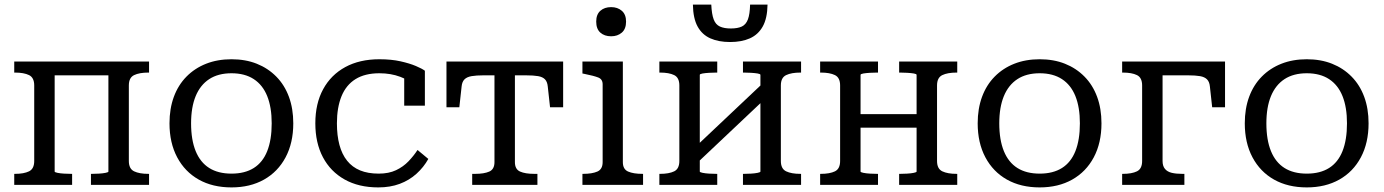

<svg xmlns="http://www.w3.org/2000/svg" viewBox="-20 -805 6027 836"><path d="M129 -104V-433Q129 -467 106.5 -478Q84 -489 45 -489H42V-537H218V-58Q218 -55 230 -52.5Q242 -50 259 -49Q276 -48 290 -48H294V0H42V-48H45Q84 -48 106.5 -59Q129 -70 129 -104ZM452 -58V-537H629V-489H626Q587 -489 564 -478Q541 -467 541 -433V-104Q541 -70 564 -59Q587 -48 626 -48H629V0H376V-48H380Q394 -48 411 -49Q428 -50 440 -52.5Q452 -55 452 -58ZM173 -477V-537H508V-477Z M1257 -268Q1257 -183 1223.5 -120Q1190 -57 1129.5 -23Q1069 11 988 11Q906 11 845.5 -23Q785 -57 751.5 -120Q718 -183 718 -268Q718 -332 737 -383.5Q756 -435 792 -471.5Q828 -508 877.5 -527.5Q927 -547 988 -547Q1049 -547 1098 -527.5Q1147 -508 1183 -471.5Q1219 -435 1238 -383.5Q1257 -332 1257 -268ZM812 -268Q812 -196 832 -147Q852 -98 891 -73.5Q930 -49 988 -49Q1046 -49 1085 -73.5Q1124 -98 1143.5 -147Q1163 -196 1163 -268Q1163 -338 1143.5 -386.5Q1124 -435 1085 -460.5Q1046 -486 988 -486Q930 -486 891 -460.5Q852 -435 832 -386.5Q812 -338 812 -268Z M1629 -49Q1673 -49 1704.5 -64Q1736 -79 1758.5 -102.5Q1781 -126 1798 -152L1845 -113Q1825 -77 1793.5 -48.5Q1762 -20 1720.5 -4.5Q1679 11 1627 11Q1542 11 1480.5 -23.5Q1419 -58 1386 -120.5Q1353 -183 1353 -268Q1353 -354 1387 -416.5Q1421 -479 1483.5 -513Q1546 -547 1632 -547Q1684 -547 1724 -538Q1764 -529 1791 -517.5Q1818 -506 1830 -497V-345H1740V-474Q1750 -473 1759 -469.5Q1768 -466 1774 -460Q1780 -454 1783 -447Q1786 -440 1786 -432Q1764 -455 1723 -470.5Q1682 -486 1632 -486Q1569 -486 1528 -460.5Q1487 -435 1467 -386Q1447 -337 1447 -268Q1447 -215 1458 -174Q1469 -133 1491.5 -105Q1514 -77 1548 -63Q1582 -49 1629 -49Z M2175 -477V-537H2432V-338H2375L2365 -429Q2363 -449 2353 -459.5Q2343 -470 2323 -473.5Q2303 -477 2270 -477ZM2181 -477H2085Q2054 -477 2033.5 -473.5Q2013 -470 2002.5 -459.5Q1992 -449 1990 -429L1980 -338H1924V-537H2181ZM2222 -99Q2222 -68 2244.5 -58Q2267 -48 2306 -48H2320V0H2036V-48H2049Q2088 -48 2110.5 -58Q2133 -68 2133 -99V-537H2222Z M2641 -647Q2612 -647 2594 -663Q2576 -679 2576 -711Q2576 -742 2594 -758Q2612 -774 2641 -774Q2669 -774 2687.5 -758Q2706 -742 2706 -711Q2706 -679 2687.5 -663Q2669 -647 2641 -647ZM2692 -537V-99Q2692 -68 2715 -58Q2738 -48 2777 -48H2780V0H2516V-48H2519Q2558 -48 2581 -58Q2604 -68 2604 -99V-438Q2604 -460 2585 -467.5Q2566 -475 2526 -483L2516 -485V-537Z M2938 -104V-433Q2938 -467 2915.5 -478Q2893 -489 2854 -489H2851V-537H3103V-489H3099Q3085 -489 3068 -488Q3051 -487 3039 -485Q3027 -483 3027 -479V-58Q3027 -55 3039 -52.5Q3051 -50 3068 -49Q3085 -48 3099 -48H3103V0H2851V-48H2854Q2893 -48 2915.5 -59Q2938 -70 2938 -104ZM3291 -58V-479Q3291 -483 3279 -485Q3267 -487 3250 -488Q3233 -489 3219 -489H3215V-537H3468V-489H3465Q3426 -489 3403 -478Q3380 -467 3380 -433V-104Q3380 -70 3403 -59Q3426 -48 3465 -48H3468V0H3215V-48H3219Q3233 -48 3250 -49Q3267 -50 3279 -52.5Q3291 -55 3291 -58ZM3016 -96 2978 -137 3302 -443 3340 -402ZM3159 -622Q3109 -622 3073 -638Q3037 -654 3017.5 -689.5Q2998 -725 2997 -785H3077Q3079 -743 3087.5 -720.5Q3096 -698 3114.5 -689.5Q3133 -681 3162 -681Q3192 -681 3210 -689.5Q3228 -698 3236.5 -720.5Q3245 -743 3246 -785H3322Q3321 -725 3301 -689.5Q3281 -654 3245 -638Q3209 -622 3159 -622Z M3638 -104V-433Q3638 -467 3615.5 -478Q3593 -489 3554 -489H3551V-537H3803V-489H3799Q3785 -489 3768 -488Q3751 -487 3739 -485Q3727 -483 3727 -479V-58Q3727 -55 3739 -52.5Q3751 -50 3768 -49Q3785 -48 3799 -48H3803V0H3551V-48H3554Q3593 -48 3615.5 -59Q3638 -70 3638 -104ZM3971 -58V-479Q3971 -483 3959 -485Q3947 -487 3930 -488Q3913 -489 3899 -489H3895V-537H4148V-489H4145Q4106 -489 4083 -478Q4060 -467 4060 -433V-104Q4060 -70 4083 -59Q4106 -48 4145 -48H4148V0H3895V-48H3899Q3913 -48 3930 -49Q3947 -50 3959 -52.5Q3971 -55 3971 -58ZM3687 -249V-308H4022V-249Z M4776 -268Q4776 -183 4742.5 -120Q4709 -57 4648.5 -23Q4588 11 4507 11Q4425 11 4364.5 -23Q4304 -57 4270.5 -120Q4237 -183 4237 -268Q4237 -332 4256 -383.5Q4275 -435 4311 -471.5Q4347 -508 4396.5 -527.5Q4446 -547 4507 -547Q4568 -547 4617 -527.5Q4666 -508 4702 -471.5Q4738 -435 4757 -383.5Q4776 -332 4776 -268ZM4331 -268Q4331 -196 4351 -147Q4371 -98 4410 -73.5Q4449 -49 4507 -49Q4565 -49 4604 -73.5Q4643 -98 4662.5 -147Q4682 -196 4682 -268Q4682 -338 4662.5 -386.5Q4643 -435 4604 -460.5Q4565 -486 4507 -486Q4449 -486 4410 -460.5Q4371 -435 4351 -386.5Q4331 -338 4331 -268Z M4953 -104V-433Q4953 -467 4930.5 -478Q4908 -489 4869 -489H4866V-537H5042V-104Q5042 -82 5052.5 -69.5Q5063 -57 5082 -52.5Q5101 -48 5127 -48H5137V0H4866V-48H4869Q4908 -48 4930.5 -59Q4953 -70 4953 -104ZM4984 -477V-537H5314V-338H5258L5248 -429Q5246 -449 5235.5 -459.5Q5225 -470 5205 -473.5Q5185 -477 5153 -477Z M5939 -268Q5939 -183 5905.5 -120Q5872 -57 5811.5 -23Q5751 11 5670 11Q5588 11 5527.5 -23Q5467 -57 5433.5 -120Q5400 -183 5400 -268Q5400 -332 5419 -383.5Q5438 -435 5474 -471.5Q5510 -508 5559.5 -527.5Q5609 -547 5670 -547Q5731 -547 5780 -527.5Q5829 -508 5865 -471.5Q5901 -435 5920 -383.5Q5939 -332 5939 -268ZM5494 -268Q5494 -196 5514 -147Q5534 -98 5573 -73.5Q5612 -49 5670 -49Q5728 -49 5767 -73.5Q5806 -98 5825.5 -147Q5845 -196 5845 -268Q5845 -338 5825.5 -386.5Q5806 -435 5767 -460.5Q5728 -486 5670 -486Q5612 -486 5573 -460.5Q5534 -435 5514 -386.5Q5494 -338 5494 -268Z"/></svg>

Font: Roboto Serif
Style: Regular
Weight: 400
Designer: Greg Gazdowicz
Foundry: Commercial Type
Version: Version 1.008